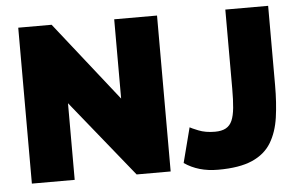

<svg xmlns="http://www.w3.org/2000/svg" viewBox="-51 -785 1353 871"><g transform="rotate(-5 626.0 -349.5)"><path d="M256 -349V0H61V-710H213L498 -349V-710H693V0H538ZM796 -192Q802 -188 834 -175Q866 -162 909 -162Q940 -162 959 -172.5Q978 -183 987.5 -205Q997 -227 1000.5 -262.5Q1004 -298 1004 -349V-710H1199V-349Q1199 -268 1189.5 -202Q1180 -136 1151 -88Q1122 -40 1064 -14.5Q1006 11 909 11Q863 11 825 0Q787 -11 755 -33Z"/></g></svg>

Font: Raleway Thin Black
Style: Regular
Weight: 900
Version: Version 4.026